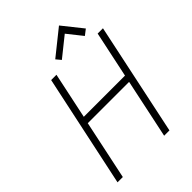

<svg xmlns="http://www.w3.org/2000/svg" viewBox="-254 -1011 1127 1127"><g transform="rotate(-45 310.0 -447.0)"><path d="M548 -770 449 -894 293 -769 318 -739 439 -836 513 -743ZM515 -412H173L234 -700H190L41 0H85L163 -369H506L428 0H472L620 -700H576Z"/></g></svg>

Font: Advent Pro Light
Style: Italic
Weight: 300
Italic angle: -12°
Version: Version 3.000